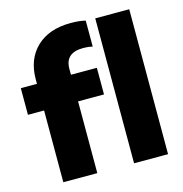

<svg xmlns="http://www.w3.org/2000/svg" viewBox="-118 -926 987 1034"><g transform="rotate(-15 376.0 -409.0)"><path d="M108 0V-400H18V-548.5H108V-573.5Q108 -686 177.2 -752Q246.5 -818 367 -818Q391.5 -818 410.8 -816.2Q430 -814.5 450 -809.5V-664.5Q436.5 -668 424 -669.2Q411.5 -670.5 398 -670.5Q297.5 -670.5 297.5 -581.5V-548.5H442V-400H297.5V0ZM502.5 0V-808H692V0Z"/></g></svg>

Font: Encode Sans Semi Expanded ExtraBold
Style: Regular
Weight: 800
Width: 6
Designer: Multiple Designers
Foundry: Impallari Type
Version: Version 3.000; ttfautohint (v1.8.3) -l 8 -r 50 -G 200 -x 14 